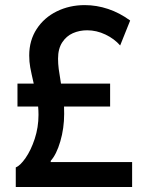

<svg xmlns="http://www.w3.org/2000/svg" viewBox="-20 -747 593 767"><path d="M133.8 -288.1Q133.8 -305.2 132.3 -321.3H49.8V-413.1H114.7Q105 -455.1 100.8 -477.8Q96.7 -500.5 96.7 -525.4Q96.7 -585.4 126.5 -631.1Q156.2 -676.8 207 -701.7Q257.8 -726.6 318.4 -726.6Q365.7 -726.6 411.9 -711.2Q458 -695.8 500 -665L460 -565.4Q436.5 -592.3 401.1 -609.1Q365.7 -626 328.1 -626Q297.4 -626 271.2 -614.5Q245.1 -603 228.5 -577.6Q211.9 -552.2 211.9 -512.7Q211.9 -492.2 214.6 -471.2Q217.3 -450.2 223.6 -413.1H419.9V-321.3H235.8Q236.3 -311.5 236.3 -292Q236.3 -234.4 220.9 -182.1Q205.6 -129.9 182.6 -104.5V-99.6H507.8V0H43V-78.1Q60.5 -85 82 -115.7Q103.5 -146.5 118.7 -192.4Q133.8 -238.3 133.8 -288.1Z"/></svg>

Font: Reddit Sans Strawberry SemiBold
Style: Regular
Weight: 600
Designer: Stephen Hutchings
Foundry: Reddit
Version: Version 1.013